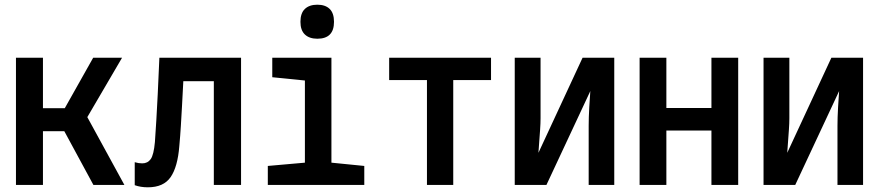

<svg xmlns="http://www.w3.org/2000/svg" viewBox="-20 -788 3750 818"><path d="M48 0V-542H163V-327H256L377 -542H500L352 -289L510 0H378L254 -229H163V0Z M610 10Q579 10 554 1V-97Q570 -92 586 -92Q609 -92 622 -110Q635 -128 640 -183Q643 -228 646 -275.5Q649 -323 652 -386.5Q655 -450 659 -542H1007V0H891V-442H761Q758 -383 755.5 -337.5Q753 -292 750.5 -251Q748 -210 744 -166Q737 -77 707 -33.5Q677 10 610 10Z M1332 -623Q1298 -623 1279 -641Q1260 -659 1260 -695Q1260 -732 1279 -750Q1298 -768 1332 -768Q1366 -768 1384.5 -750Q1403 -732 1403 -695Q1403 -623 1332 -623ZM1121 0V-81L1279 -95V-445L1140 -459V-542H1392V-95L1532 -81V0Z M1799 0V-447H1638V-542H2072V-447H1911V0Z M2173 0V-542H2283V-284Q2283 -263 2281 -234.5Q2279 -206 2277 -179Q2275 -152 2274 -137L2462 -542H2597V0H2488V-252Q2488 -287 2490.5 -330.5Q2493 -374 2495 -400L2308 0Z M2705 0V-542H2819V-328H3011V-542H3125V0H3011V-232H2819V0Z M3233 0V-542H3343V-284Q3343 -263 3341 -234.5Q3339 -206 3337 -179Q3335 -152 3334 -137L3522 -542H3657V0H3548V-252Q3548 -287 3550.5 -330.5Q3553 -374 3555 -400L3368 0Z"/></svg>

Font: Noto Sans Mono Condensed SemiBold
Style: Regular
Weight: 600
Width: 3
Designer: Monotype Design Team
Foundry: Monotype Imaging Inc.
Version: Version 2.014